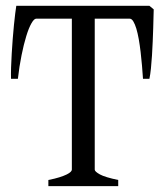

<svg xmlns="http://www.w3.org/2000/svg" viewBox="-20 -635 571 655"><path d="M145 0V-21Q167.5 -25.4 182.9 -30.3Q198.2 -35.2 207.5 -39.8Q216.8 -44.4 220.9 -48.6Q225.1 -52.7 225.1 -56.2V-571.3H103.5Q96.2 -571.3 87.2 -555.4Q78.1 -539.6 69.6 -511.7Q61 -483.9 53.5 -446.5Q45.9 -409.2 41 -366.2H17.6Q17.1 -382.8 17.8 -405.3Q18.6 -427.7 20 -452.4Q21.5 -477.1 23.4 -502.4Q25.4 -527.8 27.6 -550Q29.8 -572.3 32 -589.6Q34.2 -606.9 35.6 -615.2H489.7L504.4 -603Q503.9 -594.7 503.7 -577.9Q503.4 -561 502.7 -539.6Q502 -518.1 501 -493.7Q500 -469.2 498.5 -445.8Q497.1 -422.4 494.9 -401.4Q492.7 -380.4 489.7 -366.2H467.8Q466.3 -387.7 464.4 -411.4Q462.4 -435.1 459.7 -457.8Q457 -480.5 453.4 -501.2Q449.7 -522 445.1 -537.4Q440.4 -552.7 434.8 -562Q429.2 -571.3 422.4 -571.3H303.2V-56.2Q303.2 -49.8 320.8 -40Q338.4 -30.3 383.3 -21V0Z"/></svg>

Font: Gentium Unicode
Style: Regular
Weight: 400
Version: Version 1.009